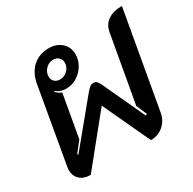

<svg xmlns="http://www.w3.org/2000/svg" viewBox="-137 -734 889 884"><g transform="rotate(-30 308.0 -292.0)"><path d="M26 -61Q26 -66 28 -78L98 -479Q108 -533 142 -563Q176 -593 227 -593Q268 -593 294 -569Q320 -545 320 -507Q320 -477 304 -450Q288 -423 261.5 -407Q235 -391 205 -391Q189 -391 174.5 -396Q160 -401 152 -410L148 -406Q162 -392 179 -385L139 -159L96 -104L101 -101L287 -327Q300 -342 307.5 -347Q315 -352 325 -352Q334 -352 340.5 -346.5Q347 -341 354 -327L459 -101L467 -105L443 -161L506 -515Q512 -553 540.5 -573Q569 -593 616 -593L525 -78Q518 -39 490 -15Q462 9 423 9L306 -242L103 9Q67 9 46.5 -10Q26 -29 26 -61ZM258 -499Q258 -516 246.5 -526.5Q235 -537 217 -537Q195 -537 178 -520Q161 -503 161 -480Q161 -463 172 -452.5Q183 -442 201 -442Q224 -442 241 -459Q258 -476 258 -499Z"/></g></svg>

Font: K2D Medium
Style: Italic
Weight: 500
Italic angle: -10°
Designer: Katatrad Aksorn Co.,Ltd.
Foundry: Cadson Demak Co.,Ltd.
Version: Version 1.000; ttfautohint (v1.6)